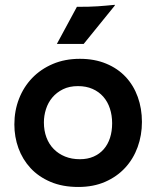

<svg xmlns="http://www.w3.org/2000/svg" viewBox="-20 -762 643 790"><path d="M296.4 -733.9Q323.7 -733.9 344.2 -734.4Q364.7 -734.9 382.3 -736.1Q399.9 -737.3 416.5 -738.8Q433.1 -740.2 452.6 -742.2L452.1 -738.8L324.2 -581.1H213.9ZM39.1 -250Q39.1 -306.2 58.1 -355.2Q77.1 -404.3 112.3 -440.9Q147.5 -477.5 197.3 -498.8Q247.1 -520 308.6 -520Q369.1 -520 416.7 -500.2Q464.4 -480.5 497.1 -445.6Q529.8 -410.6 546.9 -363Q564 -315.4 564 -260.3Q564 -205.6 546.4 -157Q528.8 -108.4 495.1 -71.8Q461.4 -35.2 412.8 -13.9Q364.3 7.3 302.2 7.3Q237.3 7.3 188 -13.7Q138.7 -34.7 105.7 -70.3Q72.8 -106 55.9 -152.3Q39.1 -198.7 39.1 -250ZM160.6 -258.3Q160.6 -224.6 171.1 -196.5Q181.6 -168.5 201.2 -148.7Q220.7 -128.9 247.8 -117.9Q274.9 -106.9 308.6 -106.9Q340.3 -106.9 365 -117.7Q389.6 -128.4 406.7 -147.9Q423.8 -167.5 432.6 -194.6Q441.4 -221.7 441.4 -254.9Q441.4 -287.6 432.1 -315.7Q422.9 -343.8 404.8 -364.3Q386.7 -384.8 360.6 -396.2Q334.5 -407.7 300.8 -407.7Q265.6 -407.7 239.3 -394.8Q212.9 -381.8 195.3 -360.8Q177.7 -339.8 169.2 -313Q160.6 -286.1 160.6 -258.3Z"/></svg>

Font: Hammersmith One
Style: Regular
Weight: 400
Designer: Nicole Fally
Foundry: Nicole Fally
Version: Version 1.002